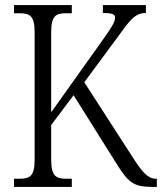

<svg xmlns="http://www.w3.org/2000/svg" viewBox="-20 -734 636 754"><path d="M35 0H262V-32H243C198 -32 181 -42 181 -111V-243L269 -360L434 -97C484 -16 504 0 579 0H596V-32H592C563 -32 540 -55 502 -115L311 -411L441 -587C490 -655 510 -683 553 -683V-714H384V-683C418 -683 432 -679 432 -665C432 -648 419 -627 379 -571L181 -293V-605C181 -672 198 -682 241 -682H262V-714H35V-682H55C98 -682 116 -672 116 -606V-108C116 -42 98 -32 55 -32H35Z"/></svg>

Font: Noto Serif Thai Condensed Light
Style: Regular
Weight: 300
Width: 3
Designer: Monotype Design Team
Foundry: Monotype Imaging Inc.
Version: Version 2.002